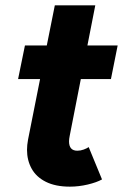

<svg xmlns="http://www.w3.org/2000/svg" viewBox="-20 -697 468 725"><path d="M82 -131.3Q82 -148.9 85.9 -169.9L131.3 -398.4H48.3L74.2 -525.4H156.7L187 -676.8H339.8L310.1 -525.4H424.3L398.9 -398.4H285.2L243.2 -184.1Q240.7 -171.9 240.7 -163.1Q240.7 -127.9 272 -127.9Q284.2 -127.9 296.1 -132.3Q308.1 -136.7 314.9 -141.6L365.2 -19.5Q345.2 -8.3 311.3 -0.2Q277.3 7.8 244.1 7.8Q189.5 7.8 153.1 -10.5Q116.7 -28.8 99.4 -60.3Q82 -91.8 82 -131.3Z"/></svg>

Font: Reddit Sans Fudge ExBold Italic
Style: Regular
Weight: 800
Italic angle: -11.25°
Designer: Stephen Hutchings
Version: Version 1.013